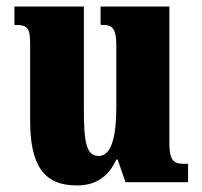

<svg xmlns="http://www.w3.org/2000/svg" viewBox="-20 -556 617 586"><path d="M214 10C273 10 311 -17 335 -69H339L363 0H554V-56H544C515 -56 497 -60 497 -118V-536H287V-480H290C319 -480 335 -475 335 -418V-230C335 -138 320 -80 281 -80C243 -80 236 -123 236 -222V-536H24V-480H27C70 -480 72 -466 72 -409V-188C72 -54 112 10 214 10Z"/></svg>

Font: Noto Serif Hebrew ExtraCondensed Black
Style: Regular
Weight: 900
Width: 2
Designer: Monotype Design Team
Foundry: Monotype Imaging Inc.
Version: Version 2.004